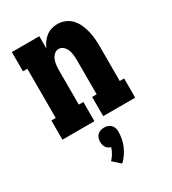

<svg xmlns="http://www.w3.org/2000/svg" viewBox="-191 -628 882 987"><g transform="rotate(-30 250.0 -134.0)"><path d="M34 0V-114H60V-406H34V-520H197V-447Q204 -464 214.5 -479Q225 -494 239.5 -505.5Q254 -517 272 -522.5Q290 -528 308 -528Q331 -528 353 -519Q375 -510 390.5 -493Q406 -476 415.5 -455Q425 -434 430.5 -411.5Q436 -389 438 -366Q440 -343 440 -320V-114H466V0H276V-114H303V-320Q303 -335 301 -350Q299 -365 293.5 -379Q288 -393 276.5 -403.5Q265 -414 250 -414Q235 -414 223.5 -403.5Q212 -393 206.5 -379Q201 -365 199 -350Q197 -335 197 -320V-114H224V0ZM239 260 195 221Q208 208 217 192Q226 176 232 159Q224 156 216.5 151.5Q209 147 204.5 139.5Q200 132 198 124Q196 116 196 107Q196 96 199.5 85.5Q203 75 210.5 67.5Q218 60 228.5 56.5Q239 53 250 53Q261 53 271.5 56.5Q282 60 289.5 67.5Q297 75 300.5 85.5Q304 96 304 107Q304 128 300 149.5Q296 171 287.5 190.5Q279 210 267 227.5Q255 245 239 260Z"/></g></svg>

Font: Iosevka Curly Slab Heavy
Style: Regular
Weight: 900
Monospace: yes
Designer: Belleve Invis
Foundry: Belleve Invis
Version: Version 22.1.2; ttfautohint (v1.8.4)